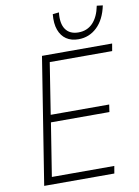

<svg xmlns="http://www.w3.org/2000/svg" viewBox="-99 -989 761 1054"><g transform="rotate(-10 281.5 -462.0)"><path d="M60 0 172 -705H563L556 -664H208L163 -378H489L483 -337H157L110 -41H458L451 0ZM386 -760Q346 -760 318.5 -778.5Q291 -797 278 -832.5Q265 -868 270 -920L305 -924Q298 -862 321 -829.5Q344 -797 392 -797Q441 -797 472.5 -830Q504 -863 516 -924L549 -920Q533 -843 489.5 -801.5Q446 -760 386 -760Z"/></g></svg>

Font: Nunito Sans 10pt SemiCondensed ExtraLight
Style: Italic
Weight: 250
Width: 4
Italic angle: -9°
Designer: Vernon Adams
Foundry: Vernon Adams
Version: Version 3.101;gftools[0.9.27]